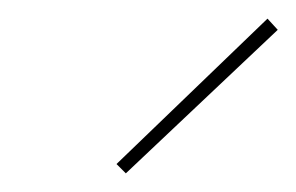

<svg xmlns="http://www.w3.org/2000/svg" viewBox="-20 -700 318 206"><path d="M105 -524 267 -680 278 -668 115 -514Z"/></svg>

Font: Ysabeau Thin
Style: Italic
Weight: 200
Italic angle: -12°
Designer: Christian Thalmann (Catharsis Fonts)
Version: Version 0.003